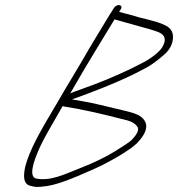

<svg xmlns="http://www.w3.org/2000/svg" viewBox="-20 -708 707 762"><path d="M258.6 -337C334.3 -469 379.7 -540 434.5 -631C437.2 -630 440.9 -629 445.6 -628C476.7 -619 506.2 -611 538.3 -602L574.2 -592C586.9 -588 598 -585 607.7 -581C636.2 -570 641.6 -549 623.4 -520C620.8 -515 614.3 -507 600.5 -495C586.7 -483 571.6 -473 555.7 -464C466.5 -416 374.8 -379 280.4 -346C270.1 -342 262.2 -339 258.6 -337ZM228.7 -287 236.1 -285C296.3 -276 377.6 -258 478.4 -232C503.5 -226 519.3 -216 526.9 -202C533.4 -188 515.5 -166 502.1 -152C496.2 -146 474.4 -131 437.1 -108C399.9 -85 354.9 -63 301.3 -42C237.4 -17 179.9 13 121 0C97.8 -9 105.4 -55 144 -136C155.3 -159 183.1 -209 228.7 -287ZM453 -661 459.2 -671C470.8 -689 444.1 -696 431.4 -675L413.6 -647C373.7 -581 343.2 -532 303.1 -462C270.4 -406 242.5 -362 211.1 -307C175.8 -246 144.9 -199 109.8 -126C91.2 -86 79.8 -53 76.9 -28C73 0 76.7 23 98.8 29C122.9 35 125.6 36 168.5 30C194.8 26 233.6 14 285.5 -8C337.5 -30 371.2 -45 386.8 -53C421.8 -72 445.2 -83 482.1 -108L501.3 -121C507.8 -126 515.7 -132 522.9 -139C568.8 -186 572.5 -223 534.4 -248C522.9 -256 499.2 -263 464.7 -271C394.7 -287 358.2 -298 292.7 -309L274.6 -312C271 -313 268 -313 266 -313C267.3 -314 271.9 -316 280.9 -319C406.1 -364 502.4 -406 570.7 -445C585.5 -454 606.3 -469 632.6 -492C672.6 -527 672.8 -575 656.2 -592C646.6 -606 614.7 -619 560.8 -632C542.1 -636 523.7 -641 505.6 -647C491.8 -651 464.7 -657 453 -661Z"/></svg>

Font: MewTooHand
Style: UltIta
Weight: 400
Designer: Mew Too, Robert Jablonski
Version: Version 0.77